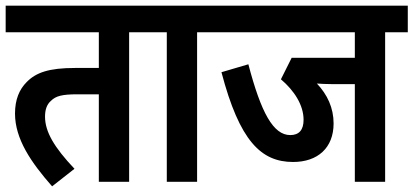

<svg xmlns="http://www.w3.org/2000/svg" viewBox="-20 -642 1460 678"><path d="M436 -528H515V-622H0V-528H329V-402H245C153 -402 107 -386 74 -352C48 -326 33 -290 33 -241C33 -151 90 -68 164 16L243 -46C171 -122 139 -177 139 -230C139 -254 145 -273 160 -286C177 -303 199 -309 254 -309H329V0H436Z M676 -528H756V-622H502V-528H569V0H676Z M1340 -528H1420V-622H743V-528H1233V-438H1010L972 -362C1019 -322 1052 -271 1052 -219C1052 -183 1036 -165 1005 -165C945 -165 902 -244 857 -415L762 -387C826 -144 902 -70 1015 -70C1102 -70 1158 -120 1158 -206C1158 -261 1136 -308 1099 -347C1114 -346 1132 -345 1150 -345H1233V0H1340Z"/></svg>

Font: Noto Sans Devanagari UI Condensed SemiBold
Style: Regular
Weight: 600
Width: 3
Designer: Jelle Bosma - Monotype Design Team
Foundry: Monotype Imaging Inc.
Version: Version 2.003